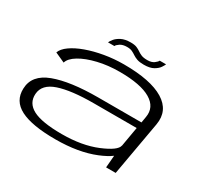

<svg xmlns="http://www.w3.org/2000/svg" viewBox="-147 -936 1228 1153"><g transform="rotate(30 466.5 -359.0)"><path d="M701 0 708 -84.5Q677.5 -61.5 625 -40Q511.5 6.5 352 6.5Q189.5 6.5 110 -34.2Q30.5 -75 34 -162Q37 -257.5 147.2 -298.8Q257.5 -340 450.5 -340H750L757 -381.5Q770.5 -455.5 701 -496.8Q631.5 -538 486 -538Q405.5 -538 335.8 -521.2Q266 -504.5 220.2 -477Q174.5 -449.5 165.5 -417.5L97 -448.5Q107 -477 143 -502.5Q179 -528 233 -547.5Q287 -567 352 -578.2Q417 -589.5 485.5 -589.5Q671 -589.5 761.5 -534.2Q852 -479 834 -375.5L767.5 0ZM718.5 -161 742 -296.5H445.5Q289 -296.5 203.2 -267.5Q117.5 -238.5 113 -170Q108.5 -104.5 170.2 -72.2Q232 -40 370.5 -40Q509.5 -40 610.5 -82Q711.5 -124 718 -161ZM588.5 -647Q558.5 -647 541 -653.2Q523.5 -659.5 511 -668Q498.5 -676.5 485 -683Q471.5 -689.5 449.5 -689.5Q419 -689.5 401 -677.2Q383 -665 380 -656H335.5Q339 -665.5 352 -681.8Q365 -698 390 -711Q415 -724 455 -724Q482 -724 497.2 -717.5Q512.5 -711 524 -702.8Q535.5 -694.5 550.8 -688Q566 -681.5 593 -681.5Q622 -681.5 639 -694.2Q656 -707 659.5 -716H703.5Q701 -708.5 690 -691.8Q679 -675 654.8 -661Q630.5 -647 588.5 -647Z"/></g></svg>

Font: Anybody UltraExpanded Light
Style: Italic
Weight: 300
Width: 9
Italic angle: -10°
Designer: Tyler Finck
Foundry: Etcetera Type Company
Version: Version 1.010; ttfautohint (v1.8.3) -l 8 -r 50 -G 200 -x 14 